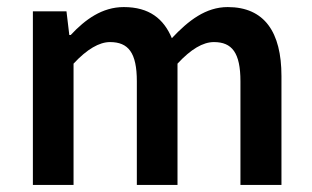

<svg xmlns="http://www.w3.org/2000/svg" viewBox="-20 -523 883 543"><path d="M73 -491V0H188V-343C226 -384 261 -404 291 -404C343 -404 367 -374 367 -293V0H482V-343C520 -384 554 -404 585 -404C636 -404 660 -374 660 -293V0H776V-308C776 -432 728 -503 624 -503C562 -503 513 -465 466 -415C443 -470 402 -503 330 -503C269 -503 221 -468 180 -424H176L168 -491Z"/></svg>

Font: DAIFUKU Sans Semibold
Style: Regular
Weight: 600
Designer: Original font ‘Source Sans 3’ : Paul D. Hunt
Foundry: Daifuku
Version: Version 1.000